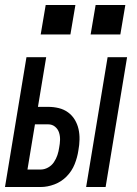

<svg xmlns="http://www.w3.org/2000/svg" viewBox="-28 -749 548 769"><path d="M317 0 403 -520H481L395 0ZM-8 0 78 -520H157L124 -321H165Q187 -321 207.5 -316Q228 -311 244.5 -299Q261 -287 271.5 -269.5Q282 -252 286.5 -232Q291 -212 290.5 -190Q290 -168 286 -147Q282 -119 271 -91.5Q260 -64 239 -42.5Q218 -21 190 -10.5Q162 0 135 0ZM82 -70H135Q150 -70 164.5 -78Q179 -86 188 -99.5Q197 -113 202 -128Q207 -143 209 -158Q212 -173 212.5 -188.5Q213 -204 208.5 -218Q204 -232 192.5 -241.5Q181 -251 165 -251H112ZM335 -611 355 -729H474L454 -611ZM135 -611 155 -729H274L254 -611Z"/></svg>

Font: Iosevka SS04 Oblique
Style: Regular
Weight: 400
Italic angle: -9°
Monospace: yes
Designer: Belleve Invis
Foundry: Belleve Invis
Version: Version 19.0.0; ttfautohint (v1.8.4)